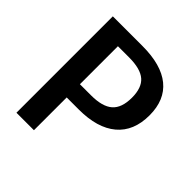

<svg xmlns="http://www.w3.org/2000/svg" viewBox="-186 -843 986 986"><g transform="rotate(45 307.5 -350.0)"><path d="M572 -474Q572 -359 500 -298.5Q428 -238 294 -238H206V0H79V-700H294Q431 -700 501.5 -642.5Q572 -585 572 -474ZM444 -474Q444 -546 407 -578Q370 -610 287 -610H206V-334H287Q369 -334 406.5 -367Q444 -400 444 -474Z"/></g></svg>

Font: Krub SemiBold
Style: Regular
Weight: 600
Version: Version 1.000; ttfautohint (v1.6)